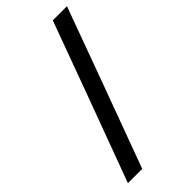

<svg xmlns="http://www.w3.org/2000/svg" viewBox="-242 -800 873 873"><g transform="rotate(-45 195.0 -363.5)"><path d="M390 -746Q320 -555 250 -363.5Q180 -172 109 19H17Q88 -172 158.5 -363.5Q229 -555 299 -746Z"/></g></svg>

Font: Reem Kufi Fun
Style: Regular
Weight: 400
Designer: Khaled Hosny
Version: Version 1.005